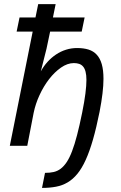

<svg xmlns="http://www.w3.org/2000/svg" viewBox="-20 -710 590 935"><path d="M392.1 -625 377.9 -556.2H224.1L206.5 -472.7L178.7 -362.3Q192.4 -387.7 211.4 -408.7Q230.5 -429.7 253.2 -444.8Q275.9 -460 301.8 -468Q327.6 -476.1 355.5 -476.1Q386.7 -476.1 410.6 -468.8Q434.6 -461.4 450.9 -443.8Q467.3 -426.3 475.6 -397.5Q483.9 -368.7 483.9 -326.2Q483.9 -294.4 479.2 -255.1Q474.6 -215.8 464.8 -165Q449.2 -87.4 432.6 -29.8Q416 27.8 397.2 69.1Q378.4 110.4 356.7 136.7Q335 163.1 309.3 178.2Q283.7 193.4 252.9 199.2Q222.2 205.1 184.6 205.1L199.2 131.8Q222.7 131.8 241.2 127.7Q259.8 123.5 275.4 111.8Q291 100.1 304.7 79.6Q318.4 59.1 330.8 26.6Q343.3 -5.9 355.2 -51.8Q367.2 -97.7 379.9 -160.2Q391.1 -215.8 396 -254.9Q400.9 -293.9 400.9 -320.8Q400.9 -344.7 396.7 -360.6Q392.6 -376.5 384.8 -385.7Q377 -395 365.7 -398.9Q354.5 -402.8 339.8 -402.8Q308.6 -402.8 277.1 -380.9Q245.6 -358.9 219 -324.5Q192.4 -290 172.6 -247.1Q152.8 -204.1 144 -161.1L112.8 0H27.8L139.2 -556.2H61L75.2 -625H152.8L166 -689.9H251L237.8 -625ZM0 -499Z"/></svg>

Font: Code New Roman
Style: Italic
Weight: 400
Italic angle: -11°
Monospace: yes
Designer: Sam Radian
Foundry: Code New Roman
Version: Version 1.508 October 19, 2014